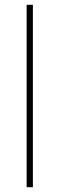

<svg xmlns="http://www.w3.org/2000/svg" viewBox="-20 -780 247 800"><path d="M117 0V-760H91V0Z"/></svg>

Font: Noto Sans Georgian Thin
Style: Regular
Weight: 100
Designer: Monotype Design Team, Akaki Razmadze
Foundry: Google LLC
Version: Version 2.005